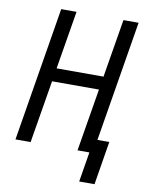

<svg xmlns="http://www.w3.org/2000/svg" viewBox="-97 -803 793 1036"><g transform="rotate(10 300.0 -285.5)"><path d="M494 164H410L437 0H372L429 -343H172L115 0H32L153 -735H237L184 -416H441L494 -735H577L468 -74H533Z"/></g></svg>

Font: Zed Sans Extended
Style: Italic
Weight: 400
Width: 7
Italic angle: -9°
Designer: Belleve Invis
Foundry: Belleve Invis
Version: Version 1.0.0; ttfautohint (v1.8.4)